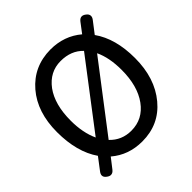

<svg xmlns="http://www.w3.org/2000/svg" viewBox="-198 -905 1136 1136"><g transform="rotate(-45 370.5 -337.0)"><path d="M130.9 39.1Q118.2 55.7 102.5 55.7Q90.8 55.7 78.1 45.9Q61.5 34.2 61.5 19.5Q61.5 7.8 72.3 -5.9L127.9 -79.1Q55.7 -182.6 55.7 -349.1Q55.7 -515.6 143.6 -618.2Q232.4 -721.7 374 -722.7Q488.3 -722.7 570.3 -653.3L616.2 -713.9Q628.9 -730.5 643.6 -730.5Q655.3 -730.5 668 -720.7Q684.6 -709 684.6 -693.4Q684.6 -681.6 674.8 -668.9L620.1 -597.7Q692.4 -496.1 692.4 -333Q692.4 -165 603.5 -58.6Q515.6 46.9 374 46.9Q259.8 46.9 178.7 -22.5ZM508.8 -576.2Q456.1 -631.8 368.2 -631.8Q277.3 -631.8 218.8 -553.7Q161.1 -474.6 161.1 -339.8Q161.1 -238.3 195.3 -165ZM239.3 -100.6Q293 -43.9 373 -43.9Q469.7 -43.9 528.3 -124.5Q586.9 -205.1 586.9 -339.8Q586.9 -441.4 553.7 -511.7Z"/></g></svg>

Font: TaiwanPearl
Style: Regular
Weight: 400
Version: Version 2.102